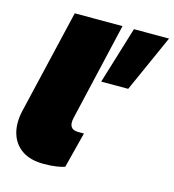

<svg xmlns="http://www.w3.org/2000/svg" viewBox="-107 -794 810 893"><g transform="rotate(15 298.5 -347.0)"><path d="M597 -704 474 -429H344L428 -704ZM184 10Q120 10 80 -17Q40 -44 25.5 -92Q11 -140 25 -202L143 -704H373L264 -234Q250 -175 301 -175H329L285 -3Q271 2 245.5 6Q220 10 184 10Z"/></g></svg>

Font: Prodigy Sans Black
Style: Italic
Weight: 900
Italic angle: -13°
Designer: Wei Huang
Foundry: Wei Huang
Version: Version 1.003; ttfautohint (v1.8.3)